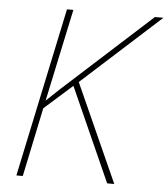

<svg xmlns="http://www.w3.org/2000/svg" viewBox="-52 -761 708 807"><g transform="rotate(5 302.5 -357.0)"><path d="M47 0 198 -714H225L142 -324L197 -376L569 -714H605L274 -414L460 0H430L253 -396L135 -291L74 0Z"/></g></svg>

Font: Noto Sans Disp Thin
Style: Italic
Weight: 100
Italic angle: -12°
Designer: Monotype Design Team
Foundry: Monotype Imaging Inc.
Version: Version 2.000;GOOG;noto-source:20170915:90ef993387c0